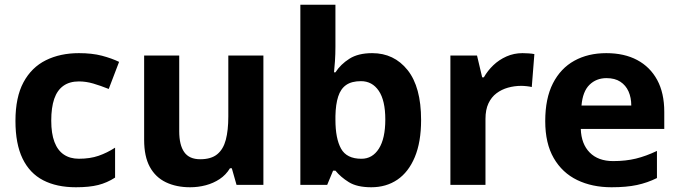

<svg xmlns="http://www.w3.org/2000/svg" viewBox="-20 -780 2866 810"><path d="M300 10Q219.2 10 162.2 -19.5Q105.2 -49 75.2 -111Q45.2 -173 45.2 -269.9Q45.2 -369.9 79.1 -432.9Q113.1 -495.9 173.6 -525.9Q234 -555.8 312.9 -555.8Q368.6 -555.8 410.1 -544.9Q451.5 -533.9 482.4 -519L438.7 -404.7Q403.9 -418.6 373.3 -427.6Q342.8 -436.5 312.9 -436.5Q273.6 -436.5 247.5 -418Q221.3 -399.4 208.7 -362.8Q196.2 -326.1 196.2 -270.9Q196.2 -216.8 209.7 -181.1Q223.3 -145.4 249.4 -127.9Q275.5 -110.3 312.8 -110.3Q359.7 -110.3 395.7 -122.7Q431.6 -135.1 465.5 -157V-30.8Q431.7 -8.9 394.2 0.5Q356.8 10 300 10Z M1091.2 -545.8V0H977.9L958 -70H950.1Q933.1 -42 906.6 -24.5Q880.1 -7 848.1 1.5Q816.1 10 782.1 10Q724 10 680 -11Q636 -32 612 -76Q588.1 -120 588.1 -189.9V-545.8H736.1V-226.4Q736.1 -168.3 757.2 -138.3Q778.3 -108.2 824.6 -108.2Q870.8 -108.2 896.5 -129.3Q922.1 -150.3 932.7 -190.4Q943.2 -230.4 943.2 -288.5V-545.8Z M1395.1 -582.9Q1395.1 -551.8 1393.1 -521.8Q1391.1 -491.8 1389.1 -474.8H1395.1Q1417.1 -508.8 1454.2 -532.3Q1491.2 -555.8 1550.3 -555.8Q1642.4 -555.8 1699.5 -484.4Q1756.5 -412.9 1756.5 -273.9Q1756.5 -180.9 1730 -117.4Q1703.5 -54 1656.5 -22Q1609.4 10 1546.4 10Q1486.3 10 1451.7 -11.5Q1417.1 -33 1395.1 -60.1H1385.2L1360.3 0H1247.1V-760H1395.1ZM1502.8 -437.6Q1463.5 -437.6 1440.4 -421.5Q1417.2 -405.4 1406.7 -372.7Q1396.1 -340 1395.1 -290.7V-274.9Q1395.1 -195.5 1418.8 -152.9Q1442.4 -110.2 1504.8 -110.2Q1551.3 -110.2 1578.4 -152.9Q1605.5 -195.6 1605.5 -275.9Q1605.5 -356.2 1577.9 -396.9Q1550.3 -437.6 1502.8 -437.6Z M2184.2 -555.8Q2195.3 -555.8 2210.3 -554.8Q2225.4 -553.8 2234.4 -551.8L2223.4 -412.8Q2216.3 -414.8 2202.8 -416.3Q2189.3 -417.8 2179.2 -417.8Q2150.2 -417.8 2123.1 -410.2Q2096.1 -402.6 2074.6 -386.5Q2053.1 -370.4 2040.6 -343.8Q2028.1 -317.2 2028.1 -278.1V0H1880.1V-545.8H1992.4L2014.2 -453.7H2021.2Q2037.2 -481.8 2061.2 -504.8Q2085.2 -527.8 2116.7 -541.8Q2148.2 -555.8 2184.2 -555.8Z M2537.8 -555.8Q2613.7 -555.8 2668.1 -526.8Q2722.5 -497.8 2752.5 -442.8Q2782.4 -387.8 2782.4 -307.9V-236.2H2430.2Q2432.2 -172.8 2467.8 -136.6Q2503.5 -100.4 2566.8 -100.4Q2619.7 -100.4 2662.7 -110.9Q2705.6 -121.4 2751.5 -143.3V-28.9Q2711.5 -9 2667.1 0.5Q2622.7 10 2559.8 10Q2477.9 10 2415 -20.5Q2352 -51 2316.1 -113Q2280.2 -175 2280.2 -268.9Q2280.2 -364.8 2312.6 -428.3Q2345.1 -491.8 2403 -523.8Q2460.9 -555.8 2537.8 -555.8ZM2538.8 -450.4Q2495.5 -450.4 2466.8 -422.2Q2438.2 -394 2433.2 -334.8H2643.2Q2643.2 -368 2631.7 -394.1Q2620.1 -420.2 2597 -435.3Q2574 -450.4 2538.8 -450.4Z"/></svg>

Font: Noto Sans Hebrew
Style: Regular
Weight: 400
Designer: Monotype Design Team
Foundry: Monotype Imaging Inc.
Version: Version 2.003;January 10, 2023;FontCreator 14.0.0.2877 64-bi